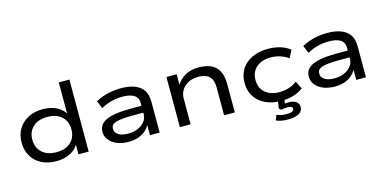

<svg xmlns="http://www.w3.org/2000/svg" viewBox="-82 -1163 3631 1816"><g transform="rotate(-15 1733.5 -255.0)"><path d="M338 9Q255 9 193 -23Q131 -55 97 -112.5Q63 -170 63 -246Q63 -322 97.5 -379Q132 -436 193.5 -468Q255 -500 337 -500Q415 -500 474 -469.5Q533 -439 558 -386H550V-705H654V0H554V-108H562Q536 -53 476 -22Q416 9 338 9ZM360 -73Q450 -73 500.5 -120.5Q551 -168 551 -246Q551 -324 500.5 -371Q450 -418 360 -418Q270 -418 219 -371Q168 -324 168 -246Q168 -168 219 -120.5Q270 -73 360 -73Z M1044 9Q981 9 932 -11Q883 -31 855.5 -66Q828 -101 828 -146Q828 -193 858.5 -224.5Q889 -256 958 -272.5Q1027 -289 1143 -289H1265V-222H1147Q1083 -222 1041 -217.5Q999 -213 975 -204.5Q951 -196 941 -182Q931 -168 931 -148Q931 -110 966 -88.5Q1001 -67 1061 -67Q1112 -67 1154.5 -85Q1197 -103 1222.5 -135Q1248 -167 1248 -206V-317Q1248 -369 1209.5 -394Q1171 -419 1096 -419Q1039 -419 985 -405Q931 -391 885 -363L853 -439Q886 -458 926.5 -472Q967 -486 1012 -493Q1057 -500 1101 -500Q1181 -500 1236 -479Q1291 -458 1320 -415Q1349 -372 1349 -304V0H1254V-111L1261 -112Q1245 -77 1215 -49.5Q1185 -22 1142.5 -6.5Q1100 9 1044 9Z M1547 0V-491H1647V-381H1642Q1673 -435 1728.5 -467.5Q1784 -500 1863 -500Q1932 -500 1981.5 -478.5Q2031 -457 2058 -408Q2085 -359 2085 -276V0H1980V-272Q1980 -324 1963.5 -355Q1947 -386 1915.5 -400.5Q1884 -415 1837 -415Q1781 -415 1739 -393Q1697 -371 1674.5 -334.5Q1652 -298 1652 -252V0Z M2541 9Q2452 9 2385.5 -22.5Q2319 -54 2282.5 -111Q2246 -168 2246 -244Q2246 -322 2282.5 -379.5Q2319 -437 2385.5 -468.5Q2452 -500 2541 -500Q2607 -500 2662.5 -483Q2718 -466 2756 -434L2718 -360Q2682 -386 2638.5 -400.5Q2595 -415 2548 -415Q2457 -415 2405 -368.5Q2353 -322 2353 -244Q2353 -166 2405 -121Q2457 -76 2547 -76Q2596 -76 2639 -90.5Q2682 -105 2717 -132L2755 -56Q2716 -26 2661.5 -8.5Q2607 9 2541 9ZM2553 195Q2521 195 2490.5 189.5Q2460 184 2440 174L2458 124Q2484 133 2504.5 137.5Q2525 142 2552 142Q2592 142 2609.5 133.5Q2627 125 2627 108Q2627 94 2614.5 88Q2602 82 2577 82Q2563 82 2547.5 83.5Q2532 85 2516 89L2496 72L2510 -20H2574L2561 57L2532 48Q2551 43 2567 41Q2583 39 2597 39Q2630 39 2652.5 47Q2675 55 2687.5 71Q2700 87 2700 110Q2700 138 2683 157Q2666 176 2632.5 185.5Q2599 195 2553 195Z M3064 9Q3001 9 2952 -11Q2903 -31 2875.5 -66Q2848 -101 2848 -146Q2848 -193 2878.5 -224.5Q2909 -256 2978 -272.5Q3047 -289 3163 -289H3285V-222H3167Q3103 -222 3061 -217.5Q3019 -213 2995 -204.5Q2971 -196 2961 -182Q2951 -168 2951 -148Q2951 -110 2986 -88.5Q3021 -67 3081 -67Q3132 -67 3174.5 -85Q3217 -103 3242.5 -135Q3268 -167 3268 -206V-317Q3268 -369 3229.5 -394Q3191 -419 3116 -419Q3059 -419 3005 -405Q2951 -391 2905 -363L2873 -439Q2906 -458 2946.5 -472Q2987 -486 3032 -493Q3077 -500 3121 -500Q3201 -500 3256 -479Q3311 -458 3340 -415Q3369 -372 3369 -304V0H3274V-111L3281 -112Q3265 -77 3235 -49.5Q3205 -22 3162.5 -6.5Q3120 9 3064 9Z"/></g></svg>

Font: Nunito Sans 10pt Expanded Medium
Style: Regular
Weight: 500
Width: 7
Designer: Vernon Adams
Foundry: Vernon Adams
Version: Version 3.101;gftools[0.9.27]